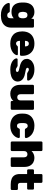

<svg xmlns="http://www.w3.org/2000/svg" viewBox="1643 -2393 970 4296"><g transform="rotate(90 2128.0 -245.0)"><path d="M326 220Q245 220 191.5 199.5Q138 179 106 149.5Q74 120 60.5 91.5Q47 63 46 47Q45 36 53 28.5Q61 21 72 21H233Q243 21 249.5 26Q256 31 260 41Q265 50 271.5 59Q278 68 290 73Q302 78 321 78Q344 78 358.5 70Q373 62 380.5 45Q388 28 388 0V-67Q364 -44 329.5 -30.5Q295 -17 248 -17Q199 -17 160.5 -30.5Q122 -44 95.5 -72Q69 -100 53.5 -143Q38 -186 36 -246Q35 -272 36 -298Q38 -354 53 -397.5Q68 -441 95 -470Q122 -499 160.5 -514.5Q199 -530 248 -530Q300 -530 338 -510.5Q376 -491 400 -460V-494Q400 -505 407.5 -512.5Q415 -520 426 -520H571Q582 -520 589.5 -512.5Q597 -505 597 -494L598 -16Q598 65 563.5 117Q529 169 468 194.5Q407 220 326 220ZM317 -169Q341 -169 356 -179Q371 -189 378.5 -205.5Q386 -222 388 -243Q389 -252 389 -272Q389 -292 388 -300Q386 -321 378.5 -337.5Q371 -354 356 -364Q341 -374 317 -374Q291 -374 276 -363.5Q261 -353 254.5 -334.5Q248 -316 246 -292Q244 -271 246 -251Q248 -227 254.5 -208.5Q261 -190 276 -179.5Q291 -169 317 -169Z M957 10Q832 10 758.5 -54.5Q685 -119 683 -252Q683 -256 683 -262.5Q683 -269 683 -272Q686 -355 719.5 -412.5Q753 -470 813.5 -500Q874 -530 956 -530Q1048 -530 1108.5 -493.5Q1169 -457 1199 -396.5Q1229 -336 1229 -261V-233Q1229 -223 1221 -215Q1213 -207 1202 -207H894Q894 -207 894 -205Q894 -203 894 -201Q894 -177 900.5 -158.5Q907 -140 921 -129.5Q935 -119 955 -119Q968 -119 977 -123Q986 -127 993 -133.5Q1000 -140 1005 -146Q1014 -155 1019.5 -157.5Q1025 -160 1037 -160H1194Q1203 -160 1209.5 -154Q1216 -148 1215 -139Q1214 -121 1198 -95.5Q1182 -70 1150.5 -46Q1119 -22 1070 -6Q1021 10 957 10ZM894 -319H1018V-321Q1018 -348 1011 -367Q1004 -386 990 -395.5Q976 -405 956 -405Q936 -405 922 -395.5Q908 -386 901 -367Q894 -348 894 -321Z M1540 10Q1472 10 1424 -4.5Q1376 -19 1345.5 -41Q1315 -63 1301 -86.5Q1287 -110 1286 -128Q1285 -139 1292.5 -146.5Q1300 -154 1309 -154H1454Q1455 -154 1457 -153.5Q1459 -153 1461 -151Q1474 -147 1485.5 -138Q1497 -129 1511.5 -122Q1526 -115 1546 -115Q1563 -115 1576.5 -122.5Q1590 -130 1590 -144Q1590 -156 1582.5 -165Q1575 -174 1551 -182.5Q1527 -191 1474 -201Q1425 -211 1384.5 -230.5Q1344 -250 1320.5 -283Q1297 -316 1297 -364Q1297 -405 1324 -443Q1351 -481 1404.5 -505.5Q1458 -530 1536 -530Q1595 -530 1640.5 -516Q1686 -502 1717.5 -481Q1749 -460 1765.5 -436Q1782 -412 1783 -393Q1784 -382 1777 -374.5Q1770 -367 1761 -367H1630Q1627 -367 1623.5 -367.5Q1620 -368 1618 -370Q1604 -373 1592.5 -381.5Q1581 -390 1568 -397.5Q1555 -405 1535 -405Q1518 -405 1507.5 -397Q1497 -389 1497 -376Q1497 -365 1504 -356Q1511 -347 1536 -339Q1561 -331 1615 -322Q1685 -311 1727 -285.5Q1769 -260 1787 -226Q1805 -192 1805 -158Q1805 -107 1774.5 -69Q1744 -31 1684.5 -10.5Q1625 10 1540 10Z M2073 10Q2020 10 1975.5 -15Q1931 -40 1904.5 -90Q1878 -140 1878 -216V-494Q1878 -505 1885.5 -512.5Q1893 -520 1904 -520H2062Q2073 -520 2080.5 -512.5Q2088 -505 2088 -494V-223Q2088 -146 2157 -146Q2190 -146 2208.5 -166Q2227 -186 2227 -223V-494Q2227 -505 2234.5 -512.5Q2242 -520 2253 -520H2411Q2421 -520 2429 -512.5Q2437 -505 2437 -494V-26Q2437 -15 2429 -7.5Q2421 0 2411 0H2265Q2254 0 2246.5 -7.5Q2239 -15 2239 -26V-62Q2214 -25 2171 -7.5Q2128 10 2073 10Z M2792 10Q2717 10 2657.5 -16.5Q2598 -43 2562.5 -94.5Q2527 -146 2523 -219Q2522 -235 2522 -259Q2522 -283 2523 -300Q2527 -374 2562 -425.5Q2597 -477 2657 -503.5Q2717 -530 2792 -530Q2866 -530 2918.5 -509Q2971 -488 3003.5 -457Q3036 -426 3052 -395Q3068 -364 3069 -343Q3070 -332 3061.5 -324.5Q3053 -317 3043 -317H2882Q2871 -317 2865 -322Q2859 -327 2854 -337Q2844 -359 2831 -369.5Q2818 -380 2796 -380Q2765 -380 2750 -358.5Q2735 -337 2734 -295Q2732 -254 2734 -224Q2736 -181 2750.5 -160.5Q2765 -140 2796 -140Q2821 -140 2833 -150.5Q2845 -161 2854 -183Q2858 -193 2864.5 -198.5Q2871 -204 2882 -204H3043Q3053 -204 3061.5 -196Q3070 -188 3069 -177Q3068 -163 3058.5 -139.5Q3049 -116 3029.5 -90.5Q3010 -65 2978 -42Q2946 -19 2900 -4.5Q2854 10 2792 10Z M3172 0Q3161 0 3153.5 -7.5Q3146 -15 3146 -26V-684Q3146 -695 3153.5 -702.5Q3161 -710 3172 -710H3334Q3344 -710 3352 -702.5Q3360 -695 3360 -684V-465Q3386 -495 3425.5 -512.5Q3465 -530 3515 -530Q3569 -530 3614.5 -505Q3660 -480 3687.5 -430Q3715 -380 3715 -304V-26Q3715 -15 3707 -7.5Q3699 0 3689 0H3526Q3515 0 3507.5 -7.5Q3500 -15 3500 -26V-297Q3500 -334 3482 -354Q3464 -374 3431 -374Q3398 -374 3379 -354Q3360 -334 3360 -297V-26Q3360 -15 3352 -7.5Q3344 0 3334 0Z M4102 0Q4034 0 3982.5 -20Q3931 -40 3902.5 -85.5Q3874 -131 3874 -206V-367H3795Q3784 -367 3776.5 -374.5Q3769 -382 3769 -393V-494Q3769 -505 3776.5 -512.5Q3784 -520 3795 -520H3874V-684Q3874 -695 3881.5 -702.5Q3889 -710 3900 -710H4045Q4056 -710 4063.5 -702.5Q4071 -695 4071 -684V-520H4197Q4208 -520 4215.5 -512.5Q4223 -505 4223 -494V-393Q4223 -382 4215.5 -374.5Q4208 -367 4197 -367H4071V-223Q4071 -194 4083 -177.5Q4095 -161 4121 -161H4205Q4216 -161 4223.5 -153.5Q4231 -146 4231 -135V-26Q4231 -15 4223.5 -7.5Q4216 0 4205 0Z"/></g></svg>

Font: Rubik Light ExtraBold
Style: Regular
Weight: 800
Version: Version 2.104